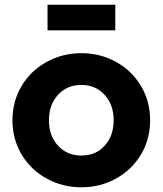

<svg xmlns="http://www.w3.org/2000/svg" viewBox="-20 -784 691 816"><path d="M33 -273Q33 -354 72 -419Q111 -484 178.5 -521Q246 -558 326 -558Q406 -558 473 -521Q540 -484 579 -419Q618 -354 618 -273Q618 -192 579 -127Q540 -62 473 -25Q406 12 326 12Q246 12 178.5 -25Q111 -62 72 -127Q33 -192 33 -273ZM326 -123Q387 -123 425 -165Q463 -207 463 -273Q463 -339 424.5 -381Q386 -423 326 -423Q265 -423 226.5 -381Q188 -339 188 -273Q188 -207 226.5 -165Q265 -123 326 -123ZM182 -764H470V-655H182Z"/></svg>

Font: Evergrow Sans 
Style: ExtraBold
Weight: 800
Foundry: 10Web
Version: Version 1.000